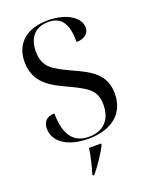

<svg xmlns="http://www.w3.org/2000/svg" viewBox="-171 -814 886 1125"><g transform="rotate(-20 272.0 -251.5)"><path d="M258 10C407 10 493 -65 493 -187C493 -310 406 -352 306 -398C195 -449 142 -478 142 -576C142 -667 192 -714 269 -714C353 -714 386 -657 386 -547C433 -547 465 -570 465 -609C465 -671 387 -724 270 -724C142 -724 59 -660 59 -540C59 -408 159 -360 243 -321C361 -266 408 -238 408 -148C408 -50 350 0 265 0C167 0 121 -67 120 -198C74 -198 48 -173 48 -128C48 -49 126 10 258 10ZM207 213V221H217C257 172 296 113 317 71V61H242C234 113 224 156 207 213Z"/></g></svg>

Font: Noto Serif Display
Style: Regular
Weight: 400
Designer: Monotype Design Team
Foundry: Monotype Imaging Inc.
Version: Version 2.009